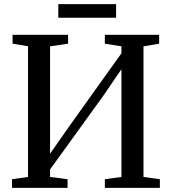

<svg xmlns="http://www.w3.org/2000/svg" viewBox="-20 -912 835 932"><path d="M38.5 0V-42L116 -53V-687.5L41 -700V-743H310.5V-700L223 -687V-166L320.5 -305L569.5 -653.5V-687L489 -700V-743H752.5V-700L676.5 -687V-53L756 -42V0H489V-42L569.5 -53V-576L481 -446.5L223 -89.5V-53L308 -42V0ZM543.5 -892V-826H263V-892Z"/></svg>

Font: Merriweather 48pt
Style: Regular
Weight: 400
Version: Version 2.100